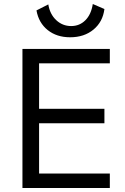

<svg xmlns="http://www.w3.org/2000/svg" viewBox="-20 -938 624 958"><path d="M330 -752Q263 -752 218 -788Q173 -824 162 -886L221 -916Q229 -867 260.5 -837.5Q292 -808 335 -808Q377 -808 406 -837Q435 -866 443 -918L501 -893Q493 -829 446.5 -790.5Q400 -752 330 -752ZM92 0V-694H528V-622H175V-395H501V-323H175V-72H528V0Z"/></svg>

Font: Cantarell
Style: Regular
Weight: 400
Designer: Dave Crossland, Nikolaus Waxweiler, Florian Fecher, Jacques Le Bailly, Eben Sorkin, Alexei Vanyashin, Alexios Zavras, Em
Version: Version 0.303